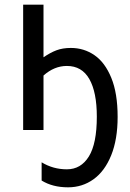

<svg xmlns="http://www.w3.org/2000/svg" viewBox="-20 -556 555 821"><path d="M158 216V138Q207 168 266 168Q326 168 360 113Q394 58 394 -57Q394 -162 362 -218Q330 -274 266 -274Q212 -274 166 -233V0H79V-536H166V-311Q195 -331 221.5 -341Q248 -351 283 -351Q339 -351 384 -320Q429 -289 456 -223Q483 -157 483 -56Q483 40 455.5 108Q428 176 380 210.5Q332 245 271 245Q205 245 158 216Z"/></svg>

Font: Noto Sans Display
Style: Regular
Weight: 400
Designer: Monotype Design team
Foundry: Monotype Imaging Inc.
Version: Version 1.000